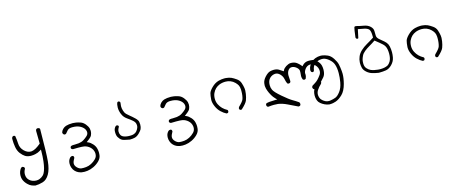

<svg xmlns="http://www.w3.org/2000/svg" viewBox="-38 -997 4577 1890"><g transform="rotate(-15 2250.0 -52.0)"><path d="M56.2 93.8Q31.7 126 31.7 167.5Q31.7 189.9 39.1 208.5Q49.8 235.4 73.7 259.3Q93.3 278.8 111.6 286.1Q129.9 293.5 149.4 297.4Q184.1 297.4 225.6 285.2Q266.1 273.4 293.5 226.3Q320.8 179.2 328.6 99.1Q336.4 19 337.4 -215.8V-216.3Q337.9 -219.2 337.9 -221.2Q337.9 -223.1 337.4 -225.6Q336.9 -231.4 333.5 -236.3L321.3 -241.7Q319.3 -242.2 317.4 -242.2Q308.1 -242.2 300.8 -237.3Q295.9 -230 294.4 -221.2L296.4 -90.8L293.5 -88.4Q239.7 -43 202.1 -38.1Q197.3 -37.6 192.4 -37.6Q156.7 -37.6 125 -69.3Q93.3 -101.1 91.3 -145.5Q89.4 -186.5 82.5 -225.1L72.8 -230Q71.3 -230.5 69.8 -230.5Q60.5 -230.5 54.2 -224.6Q48.8 -218.3 47.4 -209Q47.4 -204.1 47.4 -192.6Q47.4 -181.2 48.6 -161.9Q49.8 -142.6 53.7 -121.6Q60.5 -80.6 82 -52.7Q103.5 -24.9 124.8 -11.7Q146 1.5 173.3 2.9Q178.7 3.4 184.6 3.4Q207 3.4 228 -1.5Q254.9 -6.8 279.8 -22.5L292.5 -30.8V-15.6Q292.5 37.6 286.6 88.4Q277.8 163.6 257.3 201.7Q250.5 214.4 240.7 223.6Q225.1 237.8 204.6 246.1Q190.4 252 172.4 252Q130.4 252 102.1 226.1Q76.7 203.1 76.7 165Q76.7 136.7 92.3 110.8Q92.3 110.4 92.3 108.9Q92.3 107.4 92 105.2Q91.8 103 91.3 100.6Q89.8 96.7 87.4 93.3L75.7 87.4Q74.2 86.9 71.5 86.9Q68.8 86.9 64.5 88.4Q60.1 89.8 56.2 93.8Z M599.1 47.4Q628.9 46.4 649.9 46.4Q692.4 46.4 712.4 49.8Q744.1 55.7 769.5 78.6Q795.9 102.5 800.3 137.7Q800.8 143.1 800.8 148.9Q800.8 177.7 780.8 198.2Q758.8 220.7 731.7 234.6Q704.6 248.5 678.2 251Q664.1 252.4 652.3 252.4Q640.6 252.4 630.4 251.5Q620.1 250.5 609.4 244.9Q598.6 239.3 588.9 229.5Q568.8 209.5 568.8 187.5Q568.8 176.8 574 163.3Q579.1 149.9 589.4 132.3Q589.4 131.8 589.4 131.3Q589.4 121.1 585.4 114.7L575.2 109.9Q574.7 109.9 574.2 109.9Q561.5 109.9 552.7 117.2Q532.2 138.7 529.8 165Q528.8 171.9 528.8 178.7Q528.8 198.7 535.2 217.3Q543.5 241.7 559.3 257.1Q575.2 272.5 590.6 279.3Q606 286.1 622.6 289.6Q636.7 292 651.6 292Q666.5 292 681.6 290Q713.4 286.1 746.8 270Q780.3 253.9 806.2 228Q832 202.1 835.4 171.4Q836.9 159.7 836.9 147.9Q836.9 127.9 832.5 108.9Q826.2 79.1 804.2 54.7Q782.2 30.3 760.3 21.5L747.1 15.6L758.8 6.8Q780.8 -9.3 793.7 -22.7Q806.6 -36.1 811.5 -59.1Q814 -69.3 814 -81.1Q814 -92.8 811 -105.5Q804.7 -128.9 784.2 -153.8Q763.7 -178.2 738.8 -186.5Q713.9 -194.8 694.6 -198Q675.3 -201.2 662.1 -201.2Q619.6 -201.2 591.8 -192.4Q572.8 -186 558.3 -171.6Q543.9 -157.2 538.6 -140.1Q538.6 -139.2 538.6 -136Q538.6 -132.8 540 -127.9Q541.5 -123 545.4 -119.1L557.1 -112.8Q557.1 -112.8 557.6 -112.8Q566.9 -112.8 573.2 -118.2Q581.5 -127.4 587.9 -135.7Q594.7 -144.5 597.2 -146.5Q610.8 -160.6 636.2 -162.6Q643.1 -163.1 650.4 -163.1Q670.4 -163.1 688 -159.7Q705.6 -156.2 719 -150.1Q732.4 -144 744.6 -134.8Q770 -115.2 775.4 -88.9Q776.4 -83.5 776.4 -78.1Q776.4 -57.6 760.3 -42.5Q742.2 -25.4 720.2 -11.7Q698.2 2 668.5 5.9Q646.5 8.3 625.5 8.3Q619.6 8.3 613.8 8.3Q612.3 8.3 610.4 8.3Q596.2 8.3 585.4 14.6L580.6 24.9Q580.1 26.4 580.1 27.8Q580.1 35.6 585 41Q591.3 46.4 599.1 47.4Z M1042 -4.9Q1042 11.7 1045.4 25.9Q1049.8 44.9 1067.9 65.4Q1085.4 85 1109.4 89.8Q1136.2 95.2 1163.1 101.1Q1166.5 101.1 1169.4 101.1Q1193.8 101.1 1215.8 95.7Q1239.7 89.4 1262.5 66.7Q1285.2 43.9 1292 29.8Q1300.8 10.3 1300.8 -16.1Q1300.8 -28.8 1298.3 -42.5Q1294.9 -61.5 1272 -84Q1247.6 -107.9 1219.2 -130.4Q1188.5 -153.8 1179.2 -173.3Q1169.9 -192.9 1166 -216.8Q1164.6 -227.1 1164.6 -239.3Q1164.6 -251.5 1167.5 -266.1Q1168.5 -269.5 1168.5 -272Q1168.5 -274.4 1168 -276.9Q1167 -281.2 1164.1 -284.7Q1154.8 -290.5 1154.3 -290.5Q1148.4 -290.5 1145 -288.8Q1141.6 -287.1 1139.6 -285.2Q1129.9 -264.6 1129.9 -233.9Q1129.9 -217.3 1133.3 -199.7Q1137.7 -175.8 1151.4 -150.4Q1164.6 -126 1192.1 -106.9Q1219.7 -87.9 1240.2 -70.3Q1262.7 -51.3 1266.6 -29.8Q1268.1 -22.5 1268.1 -15.1Q1268.1 -2.4 1263.7 8.3Q1257.3 24.9 1245.6 39.1Q1233.4 54.2 1214.8 59.6Q1203.1 63.5 1191.7 64.2Q1180.2 64.9 1173.8 64.9Q1167.5 64.9 1163.8 64.7Q1160.2 64.5 1156.7 64.2Q1153.3 64 1149.7 63.7Q1146 63.5 1142.6 62.7Q1139.2 62 1135.3 61.5Q1128.4 60.1 1121.6 58.1Q1096.2 51.3 1085.4 33.7Q1076.2 17.6 1076.2 -2.4Q1076.2 -24.4 1092.3 -48.8Q1092.3 -48.8 1092.3 -48.8Q1092.3 -56.6 1088.4 -62.5L1078.6 -66.9Q1077.6 -67.4 1076.7 -67.4Q1075.7 -67.4 1074.2 -67.1Q1072.8 -66.9 1071 -66.7Q1069.3 -66.4 1067.9 -65.4Q1064.5 -64 1061.5 -61.5Q1043.9 -42.5 1042.5 -19Q1042 -11.7 1042 -4.9Z M1599.1 47.4Q1628.9 46.4 1649.9 46.4Q1692.4 46.4 1712.4 49.8Q1744.1 55.7 1769.5 78.6Q1795.9 102.5 1800.3 137.7Q1800.8 143.1 1800.8 148.9Q1800.8 177.7 1780.8 198.2Q1758.8 220.7 1731.7 234.6Q1704.6 248.5 1678.2 251Q1664.1 252.4 1652.3 252.4Q1640.6 252.4 1630.4 251.5Q1620.1 250.5 1609.4 244.9Q1598.6 239.3 1588.9 229.5Q1568.8 209.5 1568.8 187.5Q1568.8 176.8 1574 163.3Q1579.1 149.9 1589.4 132.3Q1589.4 131.8 1589.4 131.3Q1589.4 121.1 1585.4 114.7L1575.2 109.9Q1574.7 109.9 1574.2 109.9Q1561.5 109.9 1552.7 117.2Q1532.2 138.7 1529.8 165Q1528.8 171.9 1528.8 178.7Q1528.8 198.7 1535.2 217.3Q1543.5 241.7 1559.3 257.1Q1575.2 272.5 1590.6 279.3Q1606 286.1 1622.6 289.6Q1636.7 292 1651.6 292Q1666.5 292 1681.6 290Q1713.4 286.1 1746.8 270Q1780.3 253.9 1806.2 228Q1832 202.1 1835.4 171.4Q1836.9 159.7 1836.9 147.9Q1836.9 127.9 1832.5 108.9Q1826.2 79.1 1804.2 54.7Q1782.2 30.3 1760.3 21.5L1747.1 15.6L1758.8 6.8Q1780.8 -9.3 1793.7 -22.7Q1806.6 -36.1 1811.5 -59.1Q1814 -69.3 1814 -81.1Q1814 -92.8 1811 -105.5Q1804.7 -128.9 1784.2 -153.8Q1763.7 -178.2 1738.8 -186.5Q1713.9 -194.8 1694.6 -198Q1675.3 -201.2 1662.1 -201.2Q1619.6 -201.2 1591.8 -192.4Q1572.8 -186 1558.3 -171.6Q1543.9 -157.2 1538.6 -140.1Q1538.6 -139.2 1538.6 -136Q1538.6 -132.8 1540 -127.9Q1541.5 -123 1545.4 -119.1L1557.1 -112.8Q1557.1 -112.8 1557.6 -112.8Q1566.9 -112.8 1573.2 -118.2Q1581.5 -127.4 1587.9 -135.7Q1594.7 -144.5 1597.2 -146.5Q1610.8 -160.6 1636.2 -162.6Q1643.1 -163.1 1650.4 -163.1Q1670.4 -163.1 1688 -159.7Q1705.6 -156.2 1719 -150.1Q1732.4 -144 1744.6 -134.8Q1770 -115.2 1775.4 -88.9Q1776.4 -83.5 1776.4 -78.1Q1776.4 -57.6 1760.3 -42.5Q1742.2 -25.4 1720.2 -11.7Q1698.2 2 1668.5 5.9Q1646.5 8.3 1625.5 8.3Q1619.6 8.3 1613.8 8.3Q1612.3 8.3 1610.4 8.3Q1596.2 8.3 1585.4 14.6L1580.6 24.9Q1580.1 26.4 1580.1 27.8Q1580.1 35.6 1585 41Q1591.3 46.4 1599.1 47.4Z M2382.8 -37.6Q2386.2 -58.1 2386.2 -72.3Q2386.2 -86.4 2384.8 -95.7Q2381.3 -120.1 2371.1 -151.4Q2361.3 -180.2 2335.4 -198.2Q2308.6 -217.3 2287.1 -227.1Q2265.6 -236.8 2231.9 -239.7Q2224.6 -240.2 2215.8 -240.2Q2189.5 -240.2 2158.2 -232.4Q2118.7 -221.7 2085 -188Q2054.2 -157.2 2047.9 -134.8Q2041.5 -110.8 2039.1 -75.2Q2038.6 -70.8 2038.6 -66.9Q2038.6 -36.1 2054.2 -1Q2070.3 36.1 2096.9 61.3Q2123.5 86.4 2148.9 98.6Q2151.9 99.1 2153.6 99.1Q2155.3 99.1 2157.2 98.6Q2162.6 98.6 2167 95.2L2171.4 85Q2171.9 83 2171.9 80.6Q2171.9 74.2 2168.5 68.8Q2140.1 53.2 2121.3 34.4Q2102.5 15.6 2089.4 -9.8Q2075.2 -37.1 2075.2 -69.8Q2075.2 -102.5 2086.4 -126.5Q2098.6 -152.3 2116 -168.7Q2133.3 -185.1 2157.2 -194.8Q2186 -206.1 2220.2 -206.1Q2246.1 -206.1 2269.5 -196.8Q2293.5 -187.5 2313 -168Q2329.6 -151.4 2337.9 -135.5Q2346.2 -119.6 2347.7 -93.8Q2348.1 -84.5 2348.1 -76.2Q2348.1 -28.8 2336.9 4.4Q2329.6 25.9 2285.2 68.4L2279.8 80.1Q2279.8 81.1 2279.8 83.3Q2279.8 85.4 2280.8 89.1Q2281.7 92.8 2283.7 96.2L2293.9 101.1L2304.2 100.1Q2356.4 52.2 2366.9 24.7Q2377.4 -2.9 2382.8 -37.6Z M2563 141.6Q2596.7 137.7 2620.8 137.7Q2645 137.7 2662.6 139.6Q2705.6 145.5 2754.6 169.4Q2803.7 193.4 2851.6 216.3Q2852.5 216.3 2855.2 216.3Q2857.9 216.3 2862.3 215.1Q2866.7 213.9 2870.1 211.4L2875.5 200.2Q2875.5 199.2 2875.5 197Q2875.5 194.8 2875 191.4Q2874 184.6 2870.6 178.7Q2841.3 158.2 2809.8 140.1Q2778.3 122.1 2716.8 69.3Q2654.3 15.6 2642.1 -11.2Q2631.8 -33.2 2631.8 -60.1Q2631.8 -105.5 2657.2 -129.9Q2678.7 -150.4 2707 -153.8Q2710.4 -154.3 2714.4 -154.3Q2739.3 -154.3 2760.3 -132.8Q2783.2 -109.4 2788.6 -79.6Q2793 -54.7 2803.2 -32.2L2814 -26.9Q2814.5 -26.9 2814.9 -26.9Q2825.2 -26.9 2832.5 -31.7L2838.4 -43.9Q2837.4 -68.4 2836.2 -84.2Q2835 -100.1 2835 -104Q2835 -130.4 2846.7 -150.4Q2861.3 -175.3 2885.7 -175.3Q2908.2 -175.3 2929.7 -159.2Q2951.7 -142.6 2955.6 -124.5Q2956.5 -118.2 2956.5 -107.2Q2956.5 -96.2 2954.8 -84Q2953.1 -71.8 2953.1 -65.9Q2953.1 -47.4 2961.4 -29.3L2972.2 -23.9Q2972.7 -23.9 2975.3 -23.9Q2978 -23.9 2982.4 -25.1Q2986.8 -26.4 2990.2 -28.8Q3000 -50.8 3000 -66.4Q3000 -69.8 2999.5 -73.2Q2999 -76.7 2999 -80.6Q2999 -102.5 3016.6 -125.5Q3034.2 -148.4 3060.5 -152.8Q3065.4 -153.3 3070.1 -153.3Q3074.7 -153.3 3082 -152.1Q3089.4 -150.9 3097.7 -146Q3107.9 -140.6 3117.2 -131.3Q3144 -104.5 3144 -69.3Q3144 -46.9 3131.8 -29.8Q3113.3 -3.9 3098.6 10.7Q3084 25.4 3068.6 34.9Q3053.2 44.4 3037.1 54.7Q3032.2 62 3030.3 69.8Q3032.2 80.1 3037.1 87.4L3048.3 93.3Q3049.3 93.3 3050.8 93.3Q3065.4 93.3 3076.7 81.5Q3113.3 53.2 3129.9 36.4Q3146.5 19.5 3162.1 0.5Q3179.2 -21 3182.1 -55.2Q3183.1 -64.9 3183.1 -73.2Q3183.1 -97.7 3177.2 -117.2Q3169.4 -143.1 3146 -165.5Q3123 -187.5 3105 -189.9Q3084.5 -192.9 3064 -192.9Q3023.9 -192.9 2998.5 -163.6L2992.2 -156.2Q2982.9 -167.5 2979.5 -171.1Q2976.1 -174.8 2972.7 -178.2Q2969.2 -181.6 2966.3 -184.6Q2960 -190.4 2952.6 -196.3Q2934.1 -211.9 2907.2 -215.8Q2898.4 -217.3 2890.1 -217.3Q2874.5 -217.3 2862.3 -211.9Q2835 -200.7 2818.8 -184.1Q2809.6 -175.3 2805.7 -165.5L2801.3 -156.2Q2777.8 -172.9 2760.3 -183.1Q2739.7 -195.8 2709 -195.8Q2690.4 -195.8 2670.9 -190.9Q2646 -184.1 2617.7 -153.3Q2589.8 -123 2585.4 -92.8Q2583.5 -80.1 2583.5 -73Q2583.5 -65.9 2583.5 -62.5Q2584.5 -48.3 2587.9 -36.1Q2595.7 -9.8 2605.5 10.7Q2620.6 41.5 2633.8 58.6Q2642.1 69.8 2653.3 81.1L2667.5 95.2H2647.5Q2572.8 96.2 2553.2 105L2547.4 116.2Q2547.4 116.7 2547.4 119.6Q2547.4 122.6 2548.6 127.2Q2549.8 131.8 2552.7 136.2Z M3114.7 27.8Q3113.8 27.3 3111.8 27.3Q3106 27.3 3100.6 34.2Q3054.7 76.2 3045.7 94.5Q3036.6 112.8 3034.2 132.8Q3032.7 144 3032.7 153.6Q3032.7 163.1 3033.7 170.9Q3035.6 188.5 3042.5 206.1Q3048.8 222.7 3065.7 236.8Q3082.5 251 3103.5 261Q3124.5 271 3148.4 274.9Q3150.9 274.9 3154.5 274.9Q3158.2 274.9 3164.3 274.7Q3170.4 274.4 3177.5 273.7Q3184.6 272.9 3191.4 271.5Q3205.1 268.6 3218.3 264.2Q3251.5 252.4 3286.6 218.8Q3321.8 185.1 3339.8 116.7Q3354.5 60.5 3354.5 16.6Q3354.5 -7.3 3348.6 -48.8Q3345.7 -68.4 3342.3 -82.5Q3335.9 -109.9 3312.5 -145.5Q3289.6 -180.2 3260.7 -192.9Q3231.9 -205.6 3204.6 -209.5Q3196.3 -210.4 3188 -210.4Q3161.6 -210.4 3135.3 -200.7Q3112.8 -191.9 3098.1 -178.2Q3078.6 -159.7 3069.1 -143.3Q3059.6 -127 3056.6 -107.4Q3055.7 -103.5 3055.7 -99.6Q3055.7 -88.4 3062 -79.6L3071.8 -74.7Q3072.3 -74.7 3073 -74.7Q3073.7 -74.7 3075.2 -74.7Q3076.7 -74.7 3077.9 -75.2Q3079.1 -75.7 3080.6 -76.2Q3083 -77.1 3085.4 -78.6L3090.3 -88.4Q3095.2 -128.9 3119.6 -148.4Q3144 -168 3172.4 -173.8Q3183.6 -175.8 3194.3 -175.8Q3210 -175.8 3223.6 -170.9Q3251 -160.2 3276.9 -134.3Q3297.9 -113.8 3307.1 -86.4Q3318.8 -52.2 3318.8 0Q3318.8 43 3310.1 93.3Q3299.8 149.9 3273.4 183.6Q3247.6 217.8 3223.9 226.8Q3200.2 235.8 3171.9 240.2Q3163.1 241.7 3156.2 241.7Q3134.8 241.7 3118.7 232.9Q3097.2 221.7 3083.3 205.3Q3069.3 189 3066.4 161.6Q3065.9 157.7 3065.9 153.8Q3065.9 129.9 3079.6 108.4Q3095.7 83 3122.6 58.1L3128.4 47.4Q3128.4 46.9 3128.4 46.9Q3128.4 38.6 3124.5 31.7Z M3802.7 53.2Q3774.4 68.4 3731.4 69.3Q3724.6 69.3 3721.4 69.3Q3718.3 69.3 3713.6 69.1Q3709 68.8 3702.6 68.4Q3661.1 64.9 3630.9 52.2Q3610.4 43 3594 24.2Q3577.6 5.4 3576.7 -22.9Q3576.7 -27.8 3576.7 -32.2Q3576.7 -52.7 3580.8 -67.9Q3585 -83 3594.2 -102.5Q3603.5 -123.5 3627.4 -142.8Q3651.4 -162.1 3680.4 -178.7Q3709.5 -195.3 3741.7 -217.3Q3790.5 -179.2 3813.5 -157.7Q3837.9 -135.3 3844.2 -100.6Q3848.1 -78.6 3848.1 -56.6Q3848.1 -7.3 3831.1 22Q3816.9 44.9 3802.7 53.2ZM3735.8 -253.9V-249.5Q3697.8 -224.1 3661.6 -204.1Q3627 -184.6 3599.6 -159.2Q3572.3 -133.8 3560.5 -105.5Q3548.3 -77.1 3546.9 -48.8Q3546.4 -43.5 3546.4 -38.1Q3546.4 -15.1 3551.8 7.3Q3557.1 32.7 3582.3 55.2Q3607.4 77.6 3637.7 86.4Q3668.5 95.2 3700.2 100.1Q3705.1 100.1 3710.4 100.1Q3742.7 100.1 3774.4 95.2Q3807.6 89.8 3837.4 59.1Q3867.2 28.3 3874 -10.7Q3878.9 -37.1 3878.9 -62.5Q3878.9 -94.2 3872.6 -122.1Q3869.1 -136.2 3864.7 -145.5Q3855.5 -164.1 3835.2 -181.9Q3814.9 -199.7 3792.5 -217.8Q3767.1 -238.3 3766.6 -260.7Q3766.1 -279.3 3765.6 -309.1Q3765.1 -335 3741.5 -356.9Q3717.8 -378.9 3680.7 -385.3Q3640.6 -392.1 3610.8 -400.4Q3602.5 -402.3 3596.2 -402.3Q3586.9 -402.3 3584.5 -395Q3578.6 -377.9 3568.8 -294.9Q3569.8 -288.1 3573.7 -282.7L3582.5 -277.8Q3583 -277.8 3583 -277.8Q3589.8 -277.8 3594.2 -280.8L3612.8 -368.2Q3647 -361.8 3673.8 -356.4Q3703.1 -350.6 3718.8 -336.4Q3731.9 -324.7 3734.9 -285.6Q3735.8 -271.5 3735.8 -253.9Z M4382.8 -37.6Q4386.2 -58.1 4386.2 -72.3Q4386.2 -86.4 4384.8 -95.7Q4381.3 -120.1 4371.1 -151.4Q4361.3 -180.2 4335.4 -198.2Q4308.6 -217.3 4287.1 -227.1Q4265.6 -236.8 4231.9 -239.7Q4224.6 -240.2 4215.8 -240.2Q4189.5 -240.2 4158.2 -232.4Q4118.7 -221.7 4085 -188Q4054.2 -157.2 4047.9 -134.8Q4041.5 -110.8 4039.1 -75.2Q4038.6 -70.8 4038.6 -66.9Q4038.6 -36.1 4054.2 -1Q4070.3 36.1 4096.9 61.3Q4123.5 86.4 4148.9 98.6Q4151.9 99.1 4153.6 99.1Q4155.3 99.1 4157.2 98.6Q4162.6 98.6 4167 95.2L4171.4 85Q4171.9 83 4171.9 80.6Q4171.9 74.2 4168.5 68.8Q4140.1 53.2 4121.3 34.4Q4102.5 15.6 4089.4 -9.8Q4075.2 -37.1 4075.2 -69.8Q4075.2 -102.5 4086.4 -126.5Q4098.6 -152.3 4116 -168.7Q4133.3 -185.1 4157.2 -194.8Q4186 -206.1 4220.2 -206.1Q4246.1 -206.1 4269.5 -196.8Q4293.5 -187.5 4313 -168Q4329.6 -151.4 4337.9 -135.5Q4346.2 -119.6 4347.7 -93.8Q4348.1 -84.5 4348.1 -76.2Q4348.1 -28.8 4336.9 4.4Q4329.6 25.9 4285.2 68.4L4279.8 80.1Q4279.8 81.1 4279.8 83.3Q4279.8 85.4 4280.8 89.1Q4281.7 92.8 4283.7 96.2L4293.9 101.1L4304.2 100.1Q4356.4 52.2 4366.9 24.7Q4377.4 -2.9 4382.8 -37.6Z"/></g></svg>

Font: NaikaiFont
Style: Light
Weight: 300
Version: Version 1.89